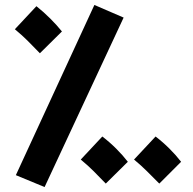

<svg xmlns="http://www.w3.org/2000/svg" viewBox="-20 -721 778 775"><path d="M160 34 44 -14 361 -701 479 -650ZM141 -506Q112 -536 91 -557Q70 -578 40 -603L127 -696Q156 -673 183 -646Q210 -619 230 -594ZM407 20Q378 -10 357 -31Q336 -52 306 -77L393 -170Q423 -147 449.5 -120.5Q476 -94 496 -68ZM623 20Q593 -10 572 -31Q551 -52 521 -77L608 -170Q638 -147 664.5 -120.5Q691 -94 711 -68Z"/></svg>

Font: Noto Sans Arabic Cond ExtBd
Style: Regular
Weight: 800
Width: 3
Designer: Monotype Design Team, Nadine Chahine, Nizar Qandah and Khaled Hosny
Foundry: Monotype Imaging Inc.
Version: Version 2.012; ttfautohint (v1.8.4.7-5d5b)